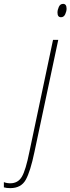

<svg xmlns="http://www.w3.org/2000/svg" viewBox="-151 -732 364 992"><path d="M164 -643Q179 -643 186 -658.5Q193 -674 193 -687Q193 -712 175 -712Q160 -712 153 -696.5Q146 -681 146 -667Q146 -643 164 -643ZM-98 240Q-42 240 -18 197Q6 154 27 53L150 -526H123L1 52Q-18 147 -38 181Q-58 215 -98 215Q-116 215 -131 209V236Q-117 240 -98 240Z"/></svg>

Font: Noto Sans Display Condensed Thin
Style: Italic
Weight: 250
Width: 3
Italic angle: -12°
Designer: Monotype Design Team
Foundry: Monotype Imaging Inc.
Version: Version 1.900